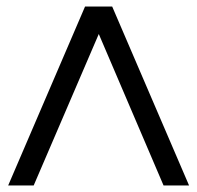

<svg xmlns="http://www.w3.org/2000/svg" viewBox="-20 -567 603 587"><path d="M5 0H83L282 -463L480 0H558L323 -547H240Z"/></svg>

Font: Involve
Style: Regular
Weight: 400
Designer: Stefan Peev
Foundry: Context Ltd.
Version: Version 1.001